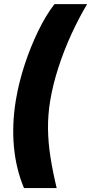

<svg xmlns="http://www.w3.org/2000/svg" viewBox="-20 -785 450 948"><path d="M58.1 -289.1Q72.3 -375.5 101.3 -464.4Q130.4 -553.2 168.5 -631.6Q206.5 -710 249 -764.6H410.2Q369.6 -696.8 333 -617.2Q296.4 -537.6 269 -453.6Q241.7 -369.6 228 -289.1Q216.3 -217.8 217 -149.9Q217.8 -82 229 -10.3Q240.2 61.5 259.8 143.6H98.6Q59.1 50.3 48.8 -60.1Q38.6 -170.4 58.1 -289.1Z"/></svg>

Font: Inter Display ExtraBold
Style: Italic
Weight: 800
Italic angle: -9.39999°
Designer: Rasmus Andersson
Foundry: rsms
Version: Version 4.000;git-a52131595